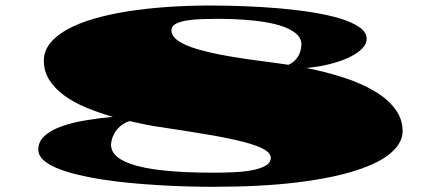

<svg xmlns="http://www.w3.org/2000/svg" viewBox="-20 -663 1566 710"><path d="M121.6 -109.4Q121.6 -139.2 144.5 -160.2Q167.5 -181.2 205.8 -195.1Q244.1 -209 293.9 -217.5Q343.8 -226.1 397.5 -231Q345.7 -245.6 299.3 -264.9Q252.9 -284.2 218 -309.6Q183.1 -335 162.6 -366.9Q142.1 -398.9 142.1 -438.5Q142.1 -473.6 165 -502.7Q188 -531.7 229.2 -554.4Q270.5 -577.1 327.6 -593.8Q384.8 -610.4 453.1 -621.1Q521.5 -631.8 598.6 -637.2Q675.8 -642.6 757.3 -642.6Q816.9 -642.6 882.8 -640.1Q948.7 -637.7 1013.2 -632.1Q1077.6 -626.5 1136 -617.2Q1194.3 -607.9 1238.8 -594.2Q1283.2 -580.6 1309.6 -562Q1335.9 -543.5 1335.9 -519.5Q1335.9 -499.5 1317.6 -481.7Q1299.3 -463.9 1268.6 -449.7Q1237.8 -435.5 1197.3 -425.5Q1156.7 -415.5 1112.8 -411.6Q1187 -397 1252 -375.7Q1316.9 -354.5 1365 -325.9Q1413.1 -297.4 1440.9 -260.5Q1468.8 -223.6 1468.8 -177.7Q1468.8 -135.7 1426.5 -98.4Q1384.3 -61 1297.6 -33Q1210.9 -4.9 1078.9 11.5Q946.8 27.8 767.1 27.8Q723.1 27.8 671.9 26.4Q620.6 24.9 567.1 21.7Q513.7 18.6 459.7 13.4Q405.8 8.3 356.2 0.5Q306.6 -7.3 263.9 -17.8Q221.2 -28.3 189.5 -41.7Q157.7 -55.2 139.6 -72Q121.6 -88.9 121.6 -109.4ZM613.8 -551.8Q613.8 -529.8 638.4 -512.5Q663.1 -495.1 710 -481.2Q756.8 -467.3 825.2 -455.3Q893.6 -443.4 981.4 -432.6Q998 -430.2 1014.4 -428Q1030.8 -425.8 1046.9 -423.3Q1091.3 -444.3 1094.7 -497.6Q1094.7 -522.5 1072.8 -540.5Q1050.8 -558.6 1010 -570.3Q969.2 -582 911.4 -587.6Q853.5 -593.3 782.2 -593.3Q754.9 -593.3 725.6 -592.3Q696.3 -591.3 671.6 -587.4Q647 -583.5 630.6 -575.2Q614.3 -566.9 613.8 -551.8ZM390.6 -127.9Q390.6 -101.1 415.3 -81.5Q439.9 -62 488 -49.3Q536.1 -36.6 606.9 -30.5Q677.7 -24.4 770 -24.4Q806.6 -24.4 844 -26.1Q881.3 -27.8 911.6 -33.4Q941.9 -39.1 961.2 -49.8Q980.5 -60.5 981.4 -79.1Q981.4 -96.7 955.8 -111.1Q930.2 -125.5 878.7 -138.7Q827.1 -151.9 750.2 -165Q673.3 -178.2 570.8 -193.4Q543 -197.3 514.9 -203.1Q486.8 -209 458.5 -215.3Q446.8 -211.4 434.8 -203.9Q422.9 -196.3 413.3 -184.8Q403.8 -173.3 397.7 -158.9Q391.6 -144.5 390.6 -127.9Z"/></svg>

Font: Asset
Style: Regular
Weight: 400
Designer: Riccardo De Franceschi
Foundry: Sorkin Type Co.
Version: Version 1.001